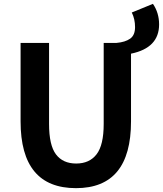

<svg xmlns="http://www.w3.org/2000/svg" viewBox="-20 -964 847 998"><path d="M661 -685V-333Q661 14 375 14Q87 14 87 -333V-741H235V-320Q235 -209 271 -161.5Q307 -114 376 -114Q445 -114 482 -162Q519 -210 519 -320V-741H586Q631 -745 656.5 -763Q682 -781 682 -823Q682 -865 665 -899L775 -944Q807 -897 807 -837Q807 -715 661 -685Z"/></svg>

Font: Swei Fan Sans CJK TC
Style: Bold
Weight: 700
Version: Version 2.130